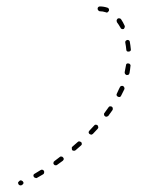

<svg xmlns="http://www.w3.org/2000/svg" viewBox="-20 -568 514 596"><path d="M39 -5Q38 -4 37 -3Q36 -2 36 0Q36 1 37 3Q38 6 41 7Q44 8 47 7L48 6Q49 6 50 5Q51 4 52 3Q53 1 53 0Q53 -2 52 -3Q51 -6 48 -7Q45 -9 43 -8L41 -7Q40 -6 39 -5ZM84 -25Q83 -22 85 -19Q86 -18 87 -17Q88 -16 90 -16Q91 -15 92 -15Q94 -16 95 -16Q104 -21 114 -27Q117 -29 117 -32Q118 -35 116 -38Q115 -40 112 -41Q109 -42 106 -40Q97 -34 88 -29Q85 -28 84 -25ZM146 -63Q145 -60 147 -58Q148 -57 149 -56Q150 -55 152 -55Q153 -55 155 -55Q156 -55 157 -56Q166 -62 175 -69Q177 -71 178 -74Q178 -77 176 -79Q174 -82 171 -82Q168 -83 166 -81Q157 -74 149 -68Q146 -66 146 -63ZM203 -111Q203 -109 203 -108Q203 -106 203 -105Q203 -104 204 -102Q206 -100 210 -100Q213 -100 215 -102Q223 -109 231 -116Q234 -118 234 -121Q234 -124 232 -127Q231 -128 229 -128Q228 -129 227 -129Q225 -129 224 -129Q222 -128 221 -127Q213 -120 205 -113Q204 -112 203 -111ZM256 -160Q255 -159 255 -157Q256 -156 256 -154Q257 -153 258 -152Q259 -151 260 -151Q262 -150 263 -150Q265 -150 266 -151Q267 -151 268 -152Q276 -160 283 -168Q284 -169 285 -171Q285 -172 285 -174Q285 -175 284 -177Q284 -178 283 -179Q280 -181 277 -181Q274 -181 272 -178Q265 -170 258 -163Q257 -162 256 -160ZM303 -212Q303 -209 306 -207Q307 -206 308 -206Q310 -205 311 -206Q313 -206 314 -207Q315 -207 316 -208Q323 -217 329 -226Q331 -229 330 -232Q330 -235 327 -237Q324 -238 321 -238Q318 -237 317 -235Q311 -226 304 -217Q302 -215 303 -212ZM343 -278Q341 -275 342 -272Q343 -269 346 -268Q349 -266 352 -267Q355 -268 356 -271Q360 -278 363 -285Q364 -288 366 -291Q367 -294 366 -296Q365 -299 362 -301Q359 -302 356 -301Q353 -300 352 -297Q351 -294 349 -291Q346 -285 343 -278ZM368 -339Q370 -336 373 -335Q376 -335 379 -336Q381 -338 382 -341Q384 -352 385 -363Q386 -366 384 -368Q382 -371 379 -371Q376 -372 373 -370Q371 -368 371 -365Q369 -354 367 -344Q367 -341 368 -339ZM374 -409Q377 -407 380 -408Q383 -408 385 -410Q387 -413 386 -416Q385 -427 383 -438Q383 -441 380 -443Q378 -444 375 -444Q372 -443 370 -441Q368 -438 369 -435Q371 -425 372 -414Q372 -411 374 -409ZM358 -478Q361 -477 364 -478Q366 -480 367 -483Q368 -486 367 -488Q362 -499 356 -508Q354 -511 351 -511Q348 -512 345 -510Q343 -508 342 -505Q342 -502 343 -499Q349 -491 354 -482Q355 -479 358 -478ZM311 -529Q313 -529 314 -530Q315 -530 316 -532Q317 -533 318 -534Q319 -537 318 -540Q317 -543 314 -544Q302 -548 290 -548Q287 -548 285 -546Q283 -544 283 -541Q283 -538 285 -536Q287 -533 290 -533Q299 -533 308 -530Q310 -529 311 -529Z"/></svg>

Font: FRB American Cursive Dashed Extralight
Style: Italic
Weight: 200
Italic angle: -25°
Version: Version 2.0;Modular Font Editor K font №1